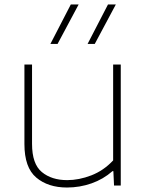

<svg xmlns="http://www.w3.org/2000/svg" viewBox="-20 -828 657 857"><path d="M279 9Q194.5 9 141.8 -35.5Q89 -80 89 -185V-540H123V-186Q123 -96 166.8 -60Q210.5 -24 280 -24Q332.5 -24 387.5 -45.2Q442.5 -66.5 485 -112V-540H519V0H489L486 -64H482Q441 -28 388.5 -9.5Q336 9 279 9ZM371 -632 462 -808H497L403 -632ZM205 -632 296 -808H331L237 -632Z"/></svg>

Font: Encode Sans Exp Th
Style: Regular
Weight: 100
Width: 7
Designer: Multiple Designers
Foundry: Impallari Type
Version: Version 3.002; ttfautohint (v1.8.3) -l 8 -r 50 -G 200 -x 14 